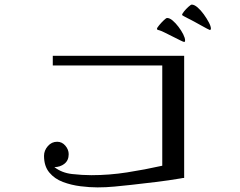

<svg xmlns="http://www.w3.org/2000/svg" viewBox="-20 -839 1040 833"><path d="M779 -67Q775 -67 771.5 -66.5Q768 -66 764 -65Q711 -56 657 -49.5Q603 -43 550 -37Q513 -33 476.5 -29.5Q440 -26 403 -26Q369 -26 329 -31Q289 -36 253 -49.5Q217 -63 194 -90.5Q171 -118 171 -163Q171 -186 187.5 -205Q204 -224 228 -224Q249 -224 263.5 -207Q278 -190 278 -170Q278 -143 259.5 -128.5Q241 -114 216 -114Q248 -89 292.5 -84Q337 -79 376 -79Q454 -79 531 -91Q608 -103 684 -120V-555H209V-597H779ZM783 -664Q783 -657 779 -657Q776 -657 762 -664Q748 -671 730 -680Q712 -689 696 -697Q680 -705 673 -707Q671 -708 666 -709Q661 -710 661 -714Q661 -718 670.5 -729.5Q680 -741 690.5 -751Q701 -761 705 -761Q716 -761 729 -750Q742 -739 754.5 -722.5Q767 -706 775 -690Q783 -674 783 -664ZM895 -715Q895 -709 890 -709Q889 -709 877.5 -715Q866 -721 851 -729.5Q836 -738 823 -745Q810 -752 806 -754Q804 -755 795 -759.5Q786 -764 778 -768.5Q770 -773 770 -774Q770 -779 778.5 -789.5Q787 -800 797.5 -809.5Q808 -819 812 -819Q823 -819 837 -807Q851 -795 864 -777Q877 -759 886 -742Q895 -725 895 -715Z"/></svg>

Font: Kaisei Decol
Style: Regular
Weight: 400
Designer: Font-Kai, 金井和夫
Foundry: KAZUO KANAI
Version: Version 5.003